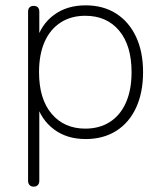

<svg xmlns="http://www.w3.org/2000/svg" viewBox="-20 -512 608 718"><path d="M106 186Q96 186 90.5 180Q85 174 85 164V-468Q85 -479 90.5 -484.5Q96 -490 106 -490Q116 -490 121.5 -484.5Q127 -479 127 -468V-358H116Q133 -420 181.5 -456Q230 -492 300 -492Q366 -492 414 -461.5Q462 -431 488.5 -375Q515 -319 515 -242Q515 -166 489 -109.5Q463 -53 414.5 -22.5Q366 8 300 8Q230 8 181.5 -28.5Q133 -65 116 -126H127V164Q127 174 121.5 180Q116 186 106 186ZM299 -31Q352 -31 391 -56Q430 -81 451 -128.5Q472 -176 472 -242Q472 -342 425.5 -397.5Q379 -453 299 -453Q246 -453 207 -428Q168 -403 147 -356Q126 -309 126 -242Q126 -142 173 -86.5Q220 -31 299 -31Z"/></svg>

Font: Nunito ExtraLight
Style: Regular
Weight: 200
Designer: Vernon Adams
Foundry: Vernon Adams
Version: Version 3.602